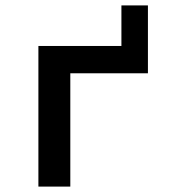

<svg xmlns="http://www.w3.org/2000/svg" viewBox="-20 -690 640 710"><path d="M122 0V-520H429V-670H527V-419H240V0Z"/></svg>

Font: Iosevka Extended
Style: Bold
Weight: 700
Width: 7
Monospace: yes
Designer: Belleve Invis
Foundry: Belleve Invis
Version: Version 32.5.0; ttfautohint (v1.8.4)